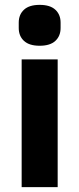

<svg xmlns="http://www.w3.org/2000/svg" viewBox="-20 -769 326 789"><path d="M57 -654V-676Q57 -709 78.5 -729Q100 -749 143 -749Q186 -749 207.5 -729Q229 -709 229 -676V-654Q229 -621 207.5 -601Q186 -581 143 -581Q100 -581 78.5 -601Q57 -621 57 -654ZM69 0V-525H217V0Z"/></svg>

Font: Anuphan
Style: Bold
Weight: 700
Designer: Mike Abbink, Paul van der Laan, Pieter van Rosmalen, Mint Tantisuwanna
Foundry: Bold Monday; Cadson Demak
Version: Version 3.002;hotconv 1.0.109;makeotfexe 2.5.65596